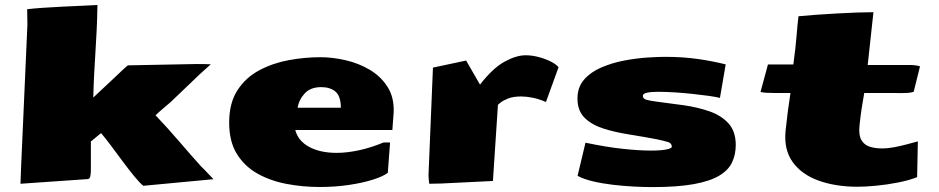

<svg xmlns="http://www.w3.org/2000/svg" viewBox="-20 -744 3828 783"><path d="M564.5 13.7Q548.8 1 526.9 -25.9Q504.9 -52.7 480.7 -85.4Q456.5 -118.2 433.3 -149.2Q410.2 -180.2 392.1 -201.2L350.6 -167V-49.8Q350.6 -39.1 348.6 -26.9Q346.7 -14.6 338.4 -13.7L63.5 5.4L65.9 -59.6L91.8 -643.6Q91.8 -659.2 91.3 -674.6Q90.8 -689.9 90.8 -706.5Q117.2 -709.5 154.8 -712.2Q192.4 -714.8 233.9 -716.8Q275.4 -718.8 313.2 -720.5Q351.1 -722.2 377.4 -723.6Q376.5 -668 374.3 -622.6Q372.1 -577.1 369.4 -534.9Q366.7 -492.7 364.3 -447.3Q361.8 -401.9 360.4 -346.2L445.3 -425.8Q462.4 -441.9 477.3 -456.1Q492.2 -470.2 501.5 -477.5L780.8 -482.9Q796.4 -482.9 811 -482.7Q825.7 -482.4 839.8 -481.9L796.4 -442.9L675.8 -327.6Q661.6 -315.4 646 -302.2Q630.4 -289.1 614.3 -273.9Q665 -220.7 712.6 -165Q760.3 -109.4 800.8 -64.5Q814.5 -51.8 826.2 -38.8Q837.9 -25.9 850.6 -13.2Z M1283.7 18.6Q1215.8 18.6 1150.1 6.3Q1084.5 -5.9 1031.2 -35.4Q978 -64.9 946.3 -115.7Q914.6 -166.5 914.6 -244.1Q914.6 -324.2 948.5 -376.2Q982.4 -428.2 1037.6 -457.5Q1092.8 -486.8 1158.2 -498.8Q1223.6 -510.7 1286.1 -510.7Q1335.9 -510.7 1389.2 -498.5Q1442.4 -486.3 1487.8 -459.5Q1533.2 -432.6 1560.5 -389.6Q1587.9 -346.7 1585.4 -285.2Q1585.4 -279.3 1584.5 -273.9L1580.1 -213.9H1184.1Q1195.8 -169.4 1240.7 -145Q1285.6 -120.6 1353 -120.6Q1394.5 -120.6 1442.9 -130.9Q1491.2 -141.1 1544.4 -163.1H1570.8L1561.5 -39.1Q1542 -24.4 1500.2 -11.2Q1458.5 2 1402.3 10.3Q1346.2 18.6 1283.7 18.6ZM1370.1 -304.7Q1369.6 -352.5 1347.9 -370.6Q1326.2 -388.7 1290 -388.7Q1246.6 -388.7 1222.9 -363.3Q1199.2 -337.9 1193.8 -304.7Z M1730.5 5.4Q1729.5 -2.9 1728.5 -12Q1727.5 -21 1727.5 -30.3L1745.6 -468.3L1880.9 -497.1L1937.5 -398.9Q1989.3 -465.8 2037.1 -492.2Q2085 -518.6 2123.5 -518.6Q2150.4 -518.6 2178.2 -511Q2206.1 -503.4 2227.8 -492.2Q2249.5 -481 2257.8 -469.7L2206.5 -328.1Q2176.8 -340.8 2151.4 -345.7Q2126 -350.6 2105.5 -350.6Q2073.2 -350.6 2052.2 -342.3Q2031.2 -334 2021.2 -325.4Q2011.2 -316.9 2010.7 -316.9L1990.2 -5.9L1778.8 4.4Z M2639.2 19Q2606.4 19 2564.5 16.8Q2522.5 14.6 2479 9.5Q2435.5 4.4 2397.7 -4.6Q2359.9 -13.7 2335.4 -26.9L2367.7 -162.1Q2453.6 -144 2520.5 -137Q2587.4 -129.9 2633.3 -129.9Q2675.3 -129.9 2697.5 -134.5Q2719.7 -139.2 2719.7 -145.5Q2719.7 -159.7 2704.8 -164.6Q2689.9 -169.4 2659.7 -175.8Q2603.5 -186.5 2546.1 -195.6Q2488.8 -204.6 2440.9 -219.7Q2393.1 -234.9 2364 -263.7Q2335 -292.5 2335 -342.3Q2335 -388.7 2362.3 -419.7Q2389.6 -450.7 2433.1 -469.2Q2476.6 -487.8 2525.6 -497.1Q2574.7 -506.3 2619.1 -509.3Q2663.6 -512.2 2691.9 -512.2Q2765.1 -512.2 2826.2 -503.4Q2887.2 -494.6 2939.5 -481.4L2916 -344.7Q2900.9 -348.6 2872.1 -352.8Q2843.3 -356.9 2806.9 -360.8Q2770.5 -364.7 2732.9 -367.2Q2695.3 -369.6 2663.1 -369.6Q2636.2 -369.6 2618.9 -366Q2601.6 -362.3 2601.6 -353Q2601.6 -341.3 2616.2 -337.2Q2630.9 -333 2657.2 -329.6Q2712.4 -322.8 2769 -314.7Q2825.7 -306.6 2873.8 -289.8Q2921.9 -272.9 2951.2 -240.5Q2980.5 -208 2980.5 -152.8Q2980.5 -114.3 2965.8 -82.5Q2951.2 -50.8 2913.8 -28.1Q2876.5 -5.4 2809.8 6.8Q2743.2 19 2639.2 19Z M3477.5 17.6Q3388.2 17.6 3318.8 -7.3Q3249.5 -32.2 3212.9 -82.8Q3176.3 -133.3 3183.6 -210Q3187.5 -247.6 3192.6 -287.6Q3197.8 -327.6 3203.6 -364.7H3139.2Q3119.1 -364.7 3104.7 -365.7Q3090.3 -366.7 3081.5 -369.1L3111.8 -481H3215.3Q3224.6 -548.8 3228.3 -595.5Q3231.9 -642.1 3236.3 -677.7Q3265.6 -680.7 3306.2 -683.6Q3346.7 -686.5 3390.6 -689Q3434.6 -691.4 3474.4 -692.9Q3514.2 -694.3 3542 -694.3L3518.6 -479H3689Q3713.9 -479 3731.9 -473.6L3706.1 -369.6Q3695.8 -366.2 3682.4 -365.2Q3668.9 -364.3 3653.3 -364.3Q3646.5 -364.3 3639.6 -364.5Q3632.8 -364.7 3625.5 -364.7H3504.4Q3498 -329.1 3492.9 -294.7Q3487.8 -260.3 3484.9 -228.5Q3481.4 -191.4 3493.4 -171.9Q3505.4 -152.3 3527.6 -145.5Q3549.8 -138.7 3576.7 -138.7H3577.1Q3601.6 -138.7 3628.9 -144Q3656.2 -149.4 3681.4 -156.2Q3706.5 -163.1 3723.1 -167.5L3720.2 -21.5Q3686 -8.3 3641.4 0.5Q3596.7 9.3 3552.7 13.4Q3508.8 17.6 3477.5 17.6Z"/></svg>

Font: Seymour One
Style: Regular
Weight: 400
Designer: Vernon Adams
Foundry: Vernon Adams
Version: Version 1.100; ttfautohint (v1.8.4.7-5d5b);gftools[0.9.33]